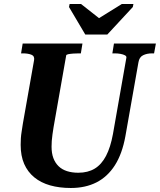

<svg xmlns="http://www.w3.org/2000/svg" viewBox="-20 -927 797 957"><path d="M405 -755H515L642 -892L645 -907H587L439 -815H501L384 -907H327L324 -892ZM247 -293Q244 -274 241.5 -256.5Q239 -239 238 -224.5Q237 -210 237 -196Q237 -163 246 -139Q255 -115 272 -98.5Q289 -82 314 -74Q339 -66 370 -66Q418 -66 452 -86.5Q486 -107 508.5 -150Q531 -193 543 -259L610 -640Q611 -647 602.5 -651.5Q594 -656 580.5 -658.5Q567 -661 551 -661H540L548 -710H757L748 -661H738Q712 -661 693 -651.5Q674 -642 670 -616L605 -248Q589 -160 552.5 -103Q516 -46 461 -18Q406 10 333 10Q276 10 230 -3Q184 -16 151 -43Q118 -70 100.5 -110Q83 -150 83 -205Q83 -221 84 -237.5Q85 -254 88 -272Q91 -290 94 -311L150 -628Q153 -648 136 -654.5Q119 -661 93 -661H85L93 -710H391L383 -661H374Q361 -661 346 -660Q331 -659 321 -657Q311 -655 310 -651Z"/></svg>

Font: Roboto Serif 72pt SemiCondensed SemiBold
Style: Italic
Weight: 600
Width: 4
Italic angle: -10°
Designer: Greg Gazdowicz
Foundry: Commercial Type
Version: Version 1.008